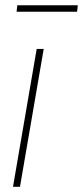

<svg xmlns="http://www.w3.org/2000/svg" viewBox="-20 -716 318 736"><path d="M147.5 -528.3 56.6 0H29.8L120.6 -528.3ZM278.3 -695.8 275.4 -670.9H43.5L46.4 -695.8Z"/></svg>

Font: Roboto Condensed Thin
Style: Italic
Weight: 250
Italic angle: -12°
Designer: Christian Robertson
Foundry: Google
Version: Version 3.008; 2023